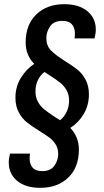

<svg xmlns="http://www.w3.org/2000/svg" viewBox="-20 -718 496 920"><path d="M22 60Q22 50 24 37.5Q26 25 28 18H124Q122 30 122 42Q122 69 136.5 85.5Q151 102 182 102Q223 102 241 75.5Q259 49 259 20Q259 -6 247 -25.5Q235 -45 217.5 -58Q200 -71 168 -91Q131 -114 108.5 -132Q86 -150 70 -179.5Q54 -209 54 -250Q54 -302 79.5 -344Q105 -386 144 -412Q103 -453 103 -515Q103 -600 154 -649Q205 -698 288 -698Q358 -698 398.5 -664.5Q439 -631 439 -577Q439 -567 437 -554Q435 -541 433 -534H337Q339 -546 339 -557Q339 -585 324.5 -601.5Q310 -618 279 -618Q238 -618 220 -591.5Q202 -565 202 -536Q202 -499 224 -476.5Q246 -454 292 -425Q329 -402 351.5 -384Q374 -366 390 -336.5Q406 -307 406 -266Q406 -213 381 -171.5Q356 -130 317 -105Q358 -62 358 -1Q358 84 307 133Q256 182 173 182Q102 182 62 148.5Q22 115 22 60ZM311 -236Q311 -265 298.5 -286.5Q286 -308 267.5 -322.5Q249 -337 218 -357Q196 -371 193 -373Q173 -358 161.5 -334Q150 -310 150 -280Q150 -251 162.5 -229Q175 -207 193.5 -192.5Q212 -178 244 -157L268 -142Q287 -157 299 -181.5Q311 -206 311 -236Z"/></svg>

Font: Archivo Narrow Medium
Style: Italic
Weight: 500
Italic angle: -8°
Designer: Hector Gatti
Foundry: Omnibus-Type
Version: Version 2.001